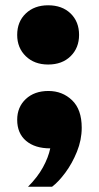

<svg xmlns="http://www.w3.org/2000/svg" viewBox="-20 -558 375 726"><path d="M162 -314Q110 -314 77.5 -345.5Q45 -377 45 -426Q45 -476 77.5 -507Q110 -538 162 -538Q215 -538 247 -507Q279 -476 279 -426Q279 -377 247 -345.5Q215 -314 162 -314ZM86 148Q122 112 142.5 74.5Q163 37 170 3Q112 3 78.5 -25.5Q45 -54 45 -105Q45 -153 77.5 -183.5Q110 -214 163 -214Q216 -214 252.5 -179Q289 -144 289 -75Q289 -29 271 15.5Q253 60 227 95Q201 130 177 148Z"/></svg>

Font: Montagu Slab 16pt
Style: Bold
Weight: 700
Designer: Florian Karsten
Foundry: Florian Karsten
Version: Version 1.000; ttfautohint (v1.8.3)